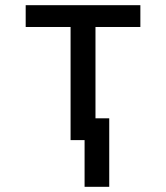

<svg xmlns="http://www.w3.org/2000/svg" viewBox="-20 -540 640 740"><path d="M306 180V0H252V-436H79V-520H521V-436H348V-84H401V180Z"/></svg>

Font: Iosevka Aile Medium
Style: Regular
Weight: 500
Designer: Belleve Invis
Foundry: Belleve Invis
Version: Version 27.3.5; ttfautohint (v1.8.4)